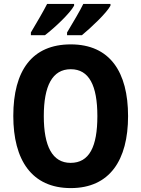

<svg xmlns="http://www.w3.org/2000/svg" viewBox="-20 -952 723 982"><path d="M545 -923V-932H406C390 -898 354 -838 323 -786V-772H399C445 -810 525 -885 545 -923ZM359 -923V-932H221C204 -898 169 -838 138 -786V-772H210C262 -812 338 -884 359 -923ZM635 -358C635 -584 542 -725 342 -725C144 -725 48 -591 48 -359C48 -134 142 10 342 10C541 10 635 -133 635 -358ZM204 -358C204 -512 247 -598 342 -598C436 -598 478 -514 478 -358C478 -202 437 -119 341 -119C248 -119 204 -204 204 -358Z"/></svg>

Font: Noto Sans Oriya Cond Bold
Style: Bold
Weight: 700
Width: 3
Designer: Amélie Bonet and Sol Matas
Foundry: Google LLC
Version: Version 2.006